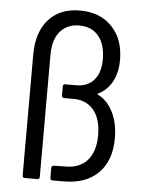

<svg xmlns="http://www.w3.org/2000/svg" viewBox="-52 -751 597 793"><g transform="rotate(5 247.0 -354.5)"><path d="M71 -10V-510Q71 -604 118 -656.5Q165 -709 248 -709Q331 -709 380.5 -657.5Q430 -606 430 -520Q430 -467 409.5 -429.5Q389 -392 352 -374Q347 -372 352 -369Q391 -350 414 -304Q437 -258 437 -196Q437 -103 385.5 -51.5Q334 0 241 0H196Q186 0 186 -10V-51Q186 -61 196 -61L245 -62Q303 -62 335 -98.5Q367 -135 367 -202Q367 -268 338 -304.5Q309 -341 258 -343H214Q204 -343 204 -353V-390Q204 -400 214 -400H258Q306 -400 332.5 -430.5Q359 -461 359 -516Q359 -578 330.5 -612.5Q302 -647 250 -647Q200 -647 171 -613Q142 -579 142 -517V-10Q142 0 132 0H81Q71 0 71 -10Z"/></g></svg>

Font: Barlow Semi Condensed
Style: Regular
Weight: 400
Width: 4
Designer: Jeremy Tribby
Foundry: Tribby Type
Version: Version 1.408;December 10, 2018;FontCreator 11.5.0.2430 64-b